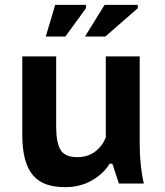

<svg xmlns="http://www.w3.org/2000/svg" viewBox="-20 -758 682 793"><path d="M212 -525V-234Q212 -169 230 -139Q248 -109 299 -109Q343 -109 373 -132Q403 -155 417 -190V-525H557V-160Q557 -118 561.5 -76Q566 -34 574 0H471L444 -82H433Q407 -40 359 -12.5Q311 15 249 15Q206 15 173 4Q140 -7 117.5 -32.5Q95 -58 83.5 -100Q72 -142 72 -204V-525ZM208 -738H335V-724L250 -607H169ZM412 -738H549V-724L415 -607H331Z"/></svg>

Font: PT Sans Caption
Style: Bold
Weight: 700
Designer: A.Korolkova, O.Umpeleva, V.Yefimov
Foundry: ParaType Ltd
Version: Version 2.003W OFL